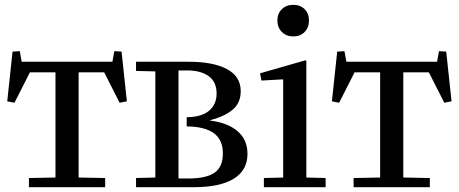

<svg xmlns="http://www.w3.org/2000/svg" viewBox="-20 -776 1902 796"><path d="M454 -564 484 -562 506 -356 476 -350 412 -476H306V-40L416 -38V0H100V-38L210 -40V-476H104L40 -350L10 -356L32 -562L62 -564L70 -520H446Z M624 -40V-480L544 -482V-520H762Q864 -520 921 -489.5Q978 -459 978 -398Q978 -350 945.5 -322Q913 -294 852 -278V-276Q924 -267 965 -232Q1006 -197 1006 -138Q1006 -70 949 -35Q892 0 784 0H544V-38ZM760 -36Q835 -36 869.5 -60Q904 -84 904 -140Q904 -196 867 -223.5Q830 -251 754 -252V-290Q817 -291 847.5 -317.5Q878 -344 878 -388Q878 -437 845 -460.5Q812 -484 756 -484H720V-36Z M1246 -526 1250 -524V-40L1330 -38V0H1074V-38L1154 -40V-445L1152 -447L1064 -442L1058 -472ZM1130 -691Q1130 -720 1148.5 -738Q1167 -756 1196 -756Q1225 -756 1243 -738Q1261 -720 1261 -691Q1261 -662 1243 -643.5Q1225 -625 1196 -625Q1167 -625 1148.5 -643.5Q1130 -662 1130 -691Z M1800 -564 1830 -562 1852 -356 1822 -350 1758 -476H1652V-40L1762 -38V0H1446V-38L1556 -40V-476H1450L1386 -350L1356 -356L1378 -562L1408 -564L1416 -520H1792Z"/></svg>

Font: Minipax
Style: Regular
Weight: 400
Designer: Raphaël Ronot, Igor Stepanchenko (Cyrillic)
Foundry: steppetype
Version: Version 1.002